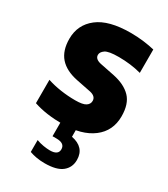

<svg xmlns="http://www.w3.org/2000/svg" viewBox="-193 -648 845 964"><g transform="rotate(30 230.0 -166.0)"><path d="M204 10.5Q159.5 10.5 117.5 4.8Q75.5 -1 38 -13.5V-149Q74 -137 115.8 -130.8Q157.5 -124.5 201 -124.5Q245 -124.5 262 -135.8Q279 -147 279 -165.5Q279 -192 244.5 -200L159.5 -217Q90.5 -231 56 -270.2Q21.5 -309.5 21.5 -378Q21.5 -459 84.5 -508.2Q147.5 -557.5 274.5 -557.5Q313.5 -557.5 349 -553Q384.5 -548.5 413.5 -541.5V-406Q352.5 -422.5 282.5 -422.5Q224 -422.5 205 -409.2Q186 -396 186 -379.5Q186 -355.5 221 -347.5L305.5 -330.5Q372.5 -316.5 408 -279.8Q443.5 -243 443.5 -171Q443.5 -86.5 379.8 -38Q316 10.5 204 10.5ZM226 226Q201 226 179 222.2Q157 218.5 138 211.5V142.5Q157.5 150 179 153.5Q200.5 157 216.5 157Q264.5 157 264.5 123.5Q264.5 88.5 215.5 88.5H193V-10H279V42Q359 58 359 131Q359 174.5 327 200.2Q295 226 226 226Z"/></g></svg>

Font: Encode Sans SmCnd XBd
Style: Regular
Weight: 800
Width: 4
Designer: Multiple Designers
Foundry: Impallari Type
Version: Version 3.002; ttfautohint (v1.8.3) -l 8 -r 50 -G 200 -x 14 